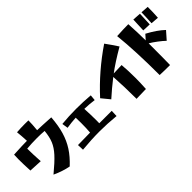

<svg xmlns="http://www.w3.org/2000/svg" viewBox="81 -1745 2728 2728"><g transform="rotate(-45 1445.0 -381.0)"><path d="M228 -18Q367 -133 436 -209Q505 -285 536 -360Q567 -435 578 -546Q512 -552 430 -552Q323 -552 225 -543Q225 -427 235 -281L37 -291Q30 -431 30 -517Q30 -578 33 -615Q220 -625 301 -625Q296 -733 287 -810Q365 -816 451 -816Q505 -816 521 -815Q521 -741 510 -629Q596 -627 781 -616Q770 -462 735.5 -344.5Q701 -227 638 -129.5Q575 -32 473 63Q352 40 228 -18Z M1018 -73Q1025 -154 1025 -262L1023 -367Q935 -362 840 -347L826 -438Q971 -452 1115 -452Q1254 -452 1399 -440L1391 -353Q1299 -366 1198 -369Q1205 -247 1205 -130L1204 -74H1454L1450 27Q1277 10 1123 10Q961 10 775 28L771 -69Q907 -73 1018 -73Z M1810 -399Q1680 -298 1565 -194L1464 -317Q1723 -601 2053 -825Q2119 -735 2179 -642Q1974 -523 1850 -429L2013 -435Q2024 -314 2024 -169Q2024 -67 2017 50L1824 55Q1824 -182 1810 -399Z M2259 -770Q2405 -778 2491 -778Q2496 -707 2499.5 -606.5Q2503 -506 2503 -440L2566 -511Q2720 -429 2812 -341Q2763 -283 2710 -225Q2671 -263 2610.5 -308.5Q2550 -354 2503 -381Q2503 -41 2500 52Q2448 52 2391 51Q2334 50 2295 48Q2295 -434 2259 -770ZM2579 -565 2588 -774 2713 -766 2704 -560ZM2743 -765 2860 -757Q2860 -639 2853 -545L2734 -554Q2737 -599 2739.5 -661.5Q2742 -724 2743 -765Z"/></g></svg>

Font: Otomanopee One
Style: Regular
Weight: 400
Designer: Das Ende der Wildnis
Foundry: Gutenberg Labo
Version: Version 3.005